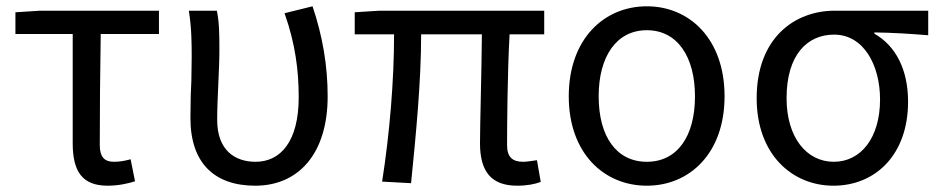

<svg xmlns="http://www.w3.org/2000/svg" viewBox="-20 -577 2983 610"><path d="M322 13C356 13 387 6 409 -1L395 -71C377 -66 360 -63 342 -63C312 -63 297 -78 297 -116C297 -226 298 -346 300 -469H485V-543H107L29 -538V-469H211V-122C211 -34 240 13 322 13Z M791 13C927 13 1021 -87 1021 -271C1021 -368 1005 -462 973 -557L884 -535C919 -436 929 -351 929 -268C929 -127 871 -63 792 -63C727 -63 670 -99 670 -196C670 -263 677 -355 677 -416C677 -464 677 -505 669 -543H580C589 -486 589 -438 589 -394C589 -370 588 -346 588 -322L586 -274C586 -250 585 -226 585 -202C585 -58 662 13 791 13Z M1623 13C1655 13 1679 8 1698 1L1686 -68C1665 -65 1652 -63 1642 -63C1608 -63 1591 -78 1591 -116C1591 -169 1592 -344 1599 -468H1709V-543H1185L1107 -538V-468H1232C1232 -321 1218 -153 1194 0L1286 5C1301 -146 1318 -315 1318 -468H1511C1510 -348 1505 -179 1505 -122C1505 -34 1539 13 1623 13Z M2035 13C2171 13 2282 -90 2282 -271C2282 -453 2171 -557 2035 -557C1899 -557 1787 -453 1787 -271C1787 -90 1899 13 2035 13ZM2035 -63C1938 -63 1882 -144 1882 -271C1882 -397 1938 -481 2035 -481C2132 -481 2188 -397 2188 -271C2188 -144 2132 -63 2035 -63Z M2628 13C2761 13 2865 -85 2865 -254C2865 -357 2825 -432 2758 -470V-474C2818 -473 2868 -470 2929 -465V-543H2632C2504 -543 2384 -456 2384 -265C2384 -86 2497 13 2628 13ZM2629 -63C2542 -63 2479 -141 2479 -265C2479 -402 2544 -467 2630 -467C2724 -467 2776 -370 2776 -261C2776 -139 2715 -63 2629 -63Z"/></svg>

Font: DAIFUKU Sans JP
Style: Regular
Weight: 400
Designer: Original font ‘Source Han Sans JP’ : Ryoko NISHIZUKA  (kana, bopomofo & ideographs); Paul D. Hunt (Latin, Greek & Cyrill
Foundry: Daifuku
Version: Version 1.001